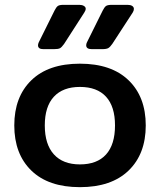

<svg xmlns="http://www.w3.org/2000/svg" viewBox="-20 -758 661 793"><path d="M137 -571Q137 -576 140 -583L205 -714Q212 -728 218.5 -733Q225 -738 242 -738H308Q319 -738 326.5 -733.5Q334 -729 334 -722Q334 -715 328 -706L245 -577Q235 -563 228 -559Q221 -555 203 -555H159Q137 -555 137 -571ZM336 -571Q336 -577 339 -583L404 -714Q411 -728 417.5 -733Q424 -738 442 -738H507Q519 -738 526 -733.5Q533 -729 533 -721Q533 -714 528 -706L444 -577Q435 -564 427.5 -559.5Q420 -555 402 -555H359Q336 -555 336 -571ZM39 -240Q39 -358 109.5 -426.5Q180 -495 310 -495Q440 -495 511 -426.5Q582 -358 582 -240Q582 -122 511 -53.5Q440 15 310 15Q180 15 109.5 -53.5Q39 -122 39 -240ZM455 -240Q455 -318 418 -358.5Q381 -399 310 -399Q240 -399 202.5 -358.5Q165 -318 165 -240Q165 -162 202.5 -120.5Q240 -79 310 -79Q381 -79 418 -120Q455 -161 455 -240Z"/></svg>

Font: Mitr
Style: Regular
Weight: 400
Designer: Thanarat Vachiruckul
Foundry: Cadson Demak
Version: Version 1.002